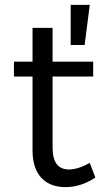

<svg xmlns="http://www.w3.org/2000/svg" viewBox="-20 -762 432 785"><path d="M347 -742H269V-578H326ZM347 -96C317 -79 290 -70 263 -69C220 -69 195 -95 195 -159V-449H361V-510H195V-648H113V-510H37V-449H113V-146C113 -42 171 4 249 3C291 3 332 -11 370 -36Z"/></svg>

Font: Juman Normal
Style: Regular
Weight: 300
Designer: Bandar Raffah (Arabic) Julieta Ulanovsky (Latin)
Foundry: Caramella
Version: Version 5.022;PS 005.022;hotconv 1.0.88;makeotf.lib2.5.64775